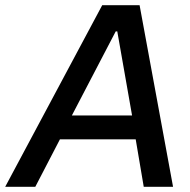

<svg xmlns="http://www.w3.org/2000/svg" viewBox="-65 -720 734 740"><path d="M-45 0H71L166 -183H458L489 0H602L473 -700H329ZM212 -275 381 -599H387L444 -275Z"/></svg>

Font: Fixel Display 20240404 Medium
Style: Italic
Weight: 500
Italic angle: -10°
Designer: AlfaBravo + MacPaw
Foundry: Kyrylo Tkachov, Marchela Mozhyna, Serhii Makarenko, Maria Weinstein, Zakhar Kryvoshyya
Version: Version 1.211;Glyphs 3.2 (3225)